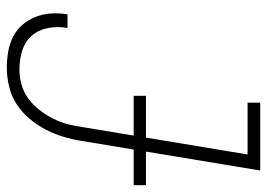

<svg xmlns="http://www.w3.org/2000/svg" viewBox="-130 -645 783 563"><g transform="rotate(90 261.5 -363.5)"><path d="M179 8Q155 8 131.5 4Q108 0 87.5 -10.5Q67 -21 52.5 -38Q38 -55 29.5 -76.5Q21 -98 19.5 -121.5Q18 -145 22 -170H62Q57 -141 62 -113.5Q67 -86 84 -66Q101 -46 127.5 -37.5Q154 -29 183 -29Q205 -29 227.5 -35Q250 -41 269 -55Q288 -69 303 -88.5Q318 -108 328.5 -129Q339 -150 344.5 -172Q350 -194 353 -216L433 -698H281V-735H480L393 -210Q389 -184 381 -157.5Q373 -131 360 -106Q347 -81 328 -58.5Q309 -36 285 -20.5Q261 -5 233 1.5Q205 8 179 8ZM261 -364V-400H523V-364Z"/></g></svg>

Font: Iosevka Term Curly Extralight
Style: Italic
Weight: 200
Italic angle: -9°
Designer: Belleve Invis
Foundry: Belleve Invis
Version: Version 32.3.0